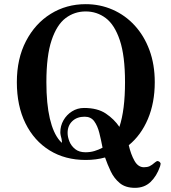

<svg xmlns="http://www.w3.org/2000/svg" viewBox="-20 -758 824 923"><path d="M629 145Q583 145 555.5 122Q528 99 512 65Q496 31 485 -1Q442 11 392 11Q293 11 218.5 -35Q144 -81 102.5 -165Q61 -249 61 -363Q61 -476 105 -560.5Q149 -645 224 -691.5Q299 -738 392 -738Q461 -738 521.5 -711.5Q582 -685 627.5 -635.5Q673 -586 698.5 -517Q724 -448 724 -363Q724 -264 691 -186Q658 -108 599 -60Q609 -16 626.5 15Q644 46 672 46Q688 46 699 41Q710 36 726 22Q734 15 739.5 16.5Q745 18 748 21Q753 26 752 30.5Q751 35 750 40Q749 42 749 43Q733 89 703.5 117Q674 145 629 145ZM267 -82Q278 -69 278 -73.5Q278 -78 276 -90Q274 -97 272 -106Q270 -115 270 -122Q270 -153 285 -179.5Q300 -206 326 -222.5Q352 -239 384 -239Q449 -239 489 -212Q529 -185 554 -148Q581 -229 581 -363Q581 -490 556 -564.5Q531 -639 488.5 -671Q446 -703 392 -703Q338 -703 295.5 -671Q253 -639 228 -564.5Q203 -490 203 -363Q203 -259 219.5 -188.5Q236 -118 267 -82ZM391 -26Q414 -26 434 -32Q454 -38 473 -48Q466 -85 457.5 -119Q449 -153 433 -175Q417 -197 387 -197Q350 -197 327.5 -175.5Q305 -154 305 -119Q305 -100 313.5 -78.5Q322 -57 341 -41.5Q360 -26 391 -26Z"/></svg>

Font: Zen Antique Soft
Style: Regular
Weight: 400
Designer: Yoshimichi Ohira
Foundry: Positype
Version: Version 1.001